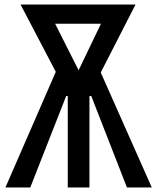

<svg xmlns="http://www.w3.org/2000/svg" viewBox="-20 -830 695 850"><path d="M4 0 227 -512 71 -810H580L426 -509L652 0H542L384 -405H376V0H280V-405H273L114 0ZM224 -725 328 -519 427 -725Z"/></svg>

Font: Oswald
Style: Regular
Weight: 400
Designer: Vernon Adams
Foundry: Vernon Adams
Version: Version 4.103; ttfautohint (v1.8.3)